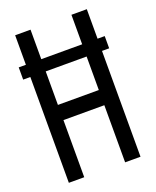

<svg xmlns="http://www.w3.org/2000/svg" viewBox="-132 -778 695 856"><g transform="rotate(-20 215.0 -350.0)"><path d="M11 -502V-560H45V-700H118V-560H312V-700H385V-560H419V-502H385V0H312V-271H118V0H45V-502ZM118 -343H312V-502H118Z"/></g></svg>

Font: Georama Condensed
Style: Regular
Weight: 400
Width: 3
Designer: Jean-Baptiste Levee
Foundry: Production Type
Version: Version 1.000